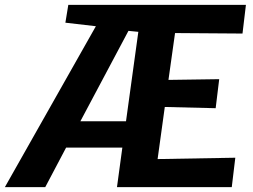

<svg xmlns="http://www.w3.org/2000/svg" viewBox="-80 -767 1038 787"><path d="M-60 0 313 -659.5 188 -674 200 -747H928L914 -629.5L637.5 -631.5L610.5 -439.5L818.5 -442.5L804 -323.5L595.5 -328.5L566 -115L884.5 -120.5L870 0H399.5L421.5 -162H191L105.5 0ZM249.5 -270H436.5L487 -636.5L446.5 -640.5Z"/></svg>

Font: Merriweather Sans Italic
Style: Bold
Weight: 700
Italic angle: -7.5°
Designer: Eben Sorkin
Foundry: Eben Sorkin
Version: Version 1.008; ttfautohint (v1.7.19-72a1) -l 8 -r 50 -G 200 